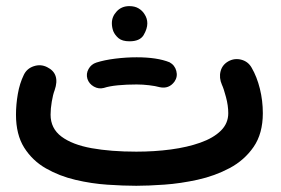

<svg xmlns="http://www.w3.org/2000/svg" viewBox="-20 -553 910 621"><path d="M31.7 -182.1Q31.7 -214.4 37.6 -248.8Q43.5 -283.2 57.1 -311Q66.9 -331.5 89.4 -338.9Q111.8 -346.2 132.3 -335.9Q175.3 -314.9 156.7 -261.2Q151.4 -247.6 147.5 -224.6Q143.6 -201.7 143.6 -182.1Q143.6 -137.7 178.7 -111.3Q213.9 -85 276.4 -73.7Q338.9 -62.5 420.9 -62.5Q479.5 -62.5 532.7 -69.6Q585.9 -76.7 627.9 -91.6Q669.9 -106.4 694.1 -130.1Q718.3 -153.8 718.3 -187Q718.3 -211.4 710.9 -239Q703.6 -266.6 697.8 -278.8Q688 -301.3 693.4 -322.3Q698.7 -343.3 718.3 -354.5Q738.3 -365.7 760.5 -359.9Q782.7 -354 793.9 -334Q811 -304.7 820.6 -265.9Q830.1 -227.1 830.1 -187Q830.1 -121.1 800.3 -77.9Q770.5 -34.7 722.7 -9.3Q674.8 16.1 619.4 28.3Q564 40.5 511.5 44.2Q459 47.9 420.9 47.9Q379.4 47.9 327.9 44.4Q276.4 41 224.4 28.8Q172.4 16.6 128.7 -8.3Q85 -33.2 58.3 -75.4Q31.7 -117.7 31.7 -182.1ZM341.8 -478Q341.8 -499.5 357.7 -516.4Q373.5 -533.2 398.4 -533.2Q416 -533.2 428.2 -525.9Q440.4 -518.6 447.3 -507.3Q456.5 -493.7 456.5 -477.5Q456.5 -460 444.6 -439.7Q432.6 -419.4 398.9 -419.4Q375.5 -419.4 363.5 -429.4Q351.6 -439.5 346.2 -452.6Q341.8 -465.3 341.8 -478ZM262.7 -297.9Q257.8 -314.5 266.4 -329.8Q274.9 -345.2 291.5 -350.6Q317.4 -358.9 352.5 -363.3Q387.7 -367.7 421.9 -367.7Q488.3 -367.7 528.3 -351.6Q545.4 -342.3 550.3 -323.5Q555.2 -304.7 544.4 -289.1Q526.4 -264.6 496.6 -271Q482.9 -274.9 462.4 -277.3Q441.9 -279.8 421.9 -279.8Q389.2 -279.8 361.3 -277.1Q333.5 -274.4 315.9 -268.6Q299.3 -264.2 283.7 -272.9Q268.1 -281.7 262.7 -297.9Z"/></svg>

Font: Mikhak SemiBold
Style: Regular
Weight: 600
Designer: Amin Abedi
Version: Version 3.3